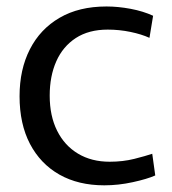

<svg xmlns="http://www.w3.org/2000/svg" viewBox="-20 -550 521 581"><path d="M295.6 10.8Q217.1 10.8 159.7 -21.7Q102.3 -54.3 70.7 -114.6Q39.2 -174.9 39.2 -258.8Q39.2 -339.9 70.5 -401Q101.7 -462.1 160.4 -496.2Q219 -530.4 302.3 -530.4Q337.2 -530.4 375.3 -523.3Q413.4 -516.1 443.3 -502.3L432.3 -435.5Q408.4 -446.4 374.8 -453.4Q341.2 -460.4 305.9 -460.4Q248.7 -460.4 209.4 -434.9Q170.2 -409.3 150.3 -364.4Q130.4 -319.4 130.4 -260.8Q130.4 -199.1 152.9 -154.3Q175.3 -109.4 216.2 -85Q257 -60.6 311.9 -60.6Q351.9 -60.6 386.2 -69.2Q420.5 -77.9 440.7 -84.7L449.8 -19.1Q425.1 -8.1 381.7 1.3Q338.4 10.8 295.6 10.8Z"/></svg>

Font: Murecho Thin
Style: Regular
Weight: 100
Designer: Neil Summerour
Foundry: Positype
Version: Version 1.010